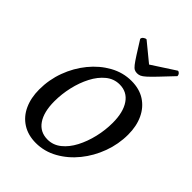

<svg xmlns="http://www.w3.org/2000/svg" viewBox="-255 -1014 1147 1147"><g transform="rotate(45 318.0 -441.0)"><path d="M263 12Q197 12 149 -18.5Q101 -49 76 -103.5Q51 -158 51 -229Q51 -311 79 -387Q107 -463 156.5 -523.5Q206 -584 270 -619.5Q334 -655 405 -655Q472 -655 519.5 -624.5Q567 -594 592.5 -539.5Q618 -485 618 -414Q618 -333 590 -257Q562 -181 513 -120.5Q464 -60 399.5 -24Q335 12 263 12ZM298 -52Q345 -52 383 -82.5Q421 -113 447.5 -163.5Q474 -214 488.5 -275.5Q503 -337 503 -398Q503 -488 468 -539Q433 -590 370 -590Q322 -590 284 -559Q246 -528 219.5 -477Q193 -426 179 -365Q165 -304 165 -243Q165 -153 199.5 -102.5Q234 -52 298 -52ZM396 -710Q383 -710 373 -715Q363 -720 350.5 -736Q338 -752 317.5 -784Q297 -816 264 -869Q264 -879 273.5 -886.5Q283 -894 293 -894L410 -798L558 -894Q566 -894 572.5 -886.5Q579 -879 579 -869Q529 -816 498.5 -784Q468 -752 450 -736Q432 -720 420.5 -715Q409 -710 396 -710Z"/></g></svg>

Font: Petrona SemiBold
Style: Italic
Weight: 600
Italic angle: -9°
Designer: Ringo R. Seeber
Foundry: Ringo R. Seeber
Version: Version 2.001; ttfautohint (v1.8.3)